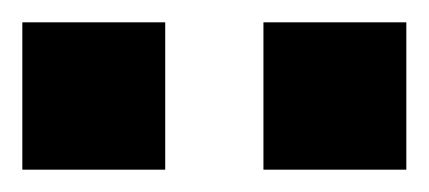

<svg xmlns="http://www.w3.org/2000/svg" viewBox="-50 -758 384 172"><path d="M-30 -606H98V-738H-30ZM186 -606H314V-738H186Z"/></svg>

Font: TitilliumText22L
Style: 999 wt
Weight: 900
Designer: Campivisivi
Foundry: Campivisivi
Version: 1.000